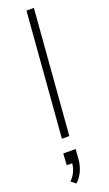

<svg xmlns="http://www.w3.org/2000/svg" viewBox="-183 -738 577 1021"><g transform="rotate(-20 106.0 -227.5)"><path d="M108 0H66L122 -705H164ZM46 76H116L112 130Q106 205 57 250L31 229Q68 192 73 141H42Z"/></g></svg>

Font: Iunito ExtraLight
Style: Italic
Weight: 200
Italic angle: -4.541°
Designer: Vernon Adams
Foundry: Vernon Adams
Version: Version 2.001;November 30, 2019;FontCreator 12.0.0.2547 64-b